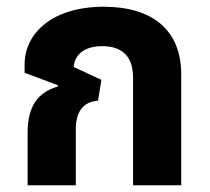

<svg xmlns="http://www.w3.org/2000/svg" viewBox="-20 -550 624 570"><path d="M62 0H205V-166C205 -217 226 -248 271 -251L281 -313L199 -351C201 -386 228 -413 284 -413C343 -413 375 -382 375 -320V0H518V-329C518 -463 430 -530 288 -530C136 -530 53 -452 53 -358V-334L152 -297L151 -293C93 -276 62 -235 62 -156Z"/></svg>

Font: Noto Sans Thai UI SemCond
Style: Bold
Weight: 700
Width: 4
Designer: Monotype Design Team
Foundry: Monotype Imaging Inc.
Version: Version 2.000